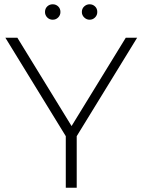

<svg xmlns="http://www.w3.org/2000/svg" viewBox="-20 -876 665 896"><path d="M287 0V-254L299 -221L5 -700H61L328 -265H300L567 -700H620L326 -221L338 -254V0ZM398 -784Q384 -784 373 -794.5Q362 -805 362 -820Q362 -836 373 -846Q384 -856 398 -856Q413 -856 423.5 -846Q434 -836 434 -820Q434 -805 423.5 -794.5Q413 -784 398 -784ZM226 -784Q211 -784 200.5 -794.5Q190 -805 190 -820Q190 -836 200.5 -846Q211 -856 226 -856Q241 -856 251.5 -846Q262 -836 262 -820Q262 -805 251.5 -794.5Q241 -784 226 -784Z"/></svg>

Font: MOST Montserrat Light
Style: Regular
Weight: 300
Designer: Julieta Ulanovsky
Foundry: Julieta Ulanovsky
Version: Version 8.000;March 11, 2024;FontCreator 15.0.0.2926 64-bit